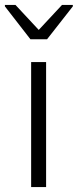

<svg xmlns="http://www.w3.org/2000/svg" viewBox="-35 -763 317 783"><path d="M0 0ZM92 0V-510H153V0ZM-15 -603ZM89 -603 -15 -737V-743H28L123 -641L218 -743H262V-737L157 -603Z"/></svg>

Font: Azeri Sans Light
Style: Regular
Weight: 300
Designer: Hector Gatti & Omnibus-Type (original fonts) / Cristiano Sobral (main changes and remastering)
Version: Version 1.000; ttfautohint (v1.6)